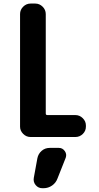

<svg xmlns="http://www.w3.org/2000/svg" viewBox="-20 -750 540 1051"><path d="M302.7 59.6Q322.3 59.6 334.5 76.7Q346.7 93.8 339.8 113.3L294.9 226.6Q286.1 251 265.1 265.6Q244.1 280.3 217.8 280.3H211.9Q189.5 280.3 175.3 263.2Q161.1 246.1 165 223.6L184.6 116.2Q189.5 91.8 208 75.7Q226.6 59.6 252 59.6ZM392.6 -120.1Q416 -120.1 433.1 -103Q450.2 -85.9 450.2 -63.5V-56.6Q450.2 -33.2 433.1 -16.6Q416 0 392.6 0H147.5Q124 0 106.9 -17.1Q89.8 -34.2 89.8 -56.6V-672.9Q89.8 -696.3 106.9 -713.4Q124 -730.5 147.5 -730.5H172.9Q196.3 -730.5 213.4 -713.4Q230.5 -696.3 230.5 -672.9V-128.9Q230.5 -120.1 239.3 -120.1Z"/></svg>

Font: Rounded Mgen+ 1m bold
Style: Bold
Weight: 700
Designer: [Source Han Sans]
Ryoko NISHIZUKA  (kana & ideographs); Paul D. Hunt (Latin, Greek & Cyrillic); Wenlong ZHANG  (bopomofo
Version: Version 1.059.20150602